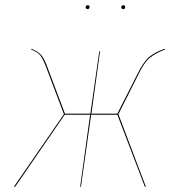

<svg xmlns="http://www.w3.org/2000/svg" viewBox="-20 -713 675 733"><path d="M610 -524Q572 -509 551 -491.5Q530 -474 507 -426L432 -277L537 0H533L428 -275H328L289 0H286L324 -275H227L38 0H33L224 -277L159 -449Q145 -487 134.5 -500.5Q124 -514 99 -524L100 -527Q126 -516 138 -502Q150 -488 163 -451L228 -279H325L359 -517H362L329 -279H428L503 -427Q527 -476 548.5 -494.5Q570 -513 609 -527ZM307 -686Q307 -689 309 -691Q311 -693 315 -693Q322 -693 322 -686Q322 -683 320 -680.5Q318 -678 314 -678Q311 -678 309 -680.5Q307 -683 307 -686ZM443 -686Q443 -689 445.5 -691Q448 -693 451 -693Q458 -693 458 -686Q458 -683 456 -680.5Q454 -678 451 -678Q447 -678 445 -680.5Q443 -683 443 -686Z"/></svg>

Font: Fira Sans Condensed Four
Style: Italic
Weight: 100
Width: 3
Italic angle: -8°
Designer: bBox Type GmbH & Carrois Corporate GbR & Edenspiekermann AG
Foundry: bBox Type GmbH & Carrois Corporate GbR & Edenspiekermann AG
Version: Version 4.301